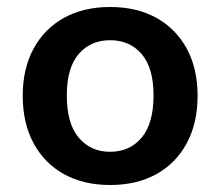

<svg xmlns="http://www.w3.org/2000/svg" viewBox="-20 -519 630 549"><path d="M295 10Q219 10 163 -21Q107 -52 76 -109.5Q45 -167 45 -245Q45 -323 76 -380Q107 -437 163 -468Q219 -499 295 -499Q371 -499 427 -468Q483 -437 514 -380Q545 -323 545 -245Q545 -167 514 -109.5Q483 -52 427 -21Q371 10 295 10ZM295 -85Q351 -85 385 -125.5Q419 -166 419 -246Q419 -325 385 -364.5Q351 -404 295 -404Q239 -404 205 -364.5Q171 -325 171 -246Q171 -166 205 -125.5Q239 -85 295 -85Z"/></svg>

Font: NunitoSans3
Style: Bold
Weight: 700
Designer: Vernon Adams
Foundry: Vernon Adams
Version: Version 3.101;gftools[0.9.27]